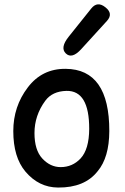

<svg xmlns="http://www.w3.org/2000/svg" viewBox="-20 -823 566 867"><path d="M456.1 -790Q492.7 -761.2 462.9 -728.5L347.2 -601.6Q304.7 -554.7 276.9 -582Q250.5 -607.9 290.5 -657.7L392.1 -784.7Q419.9 -819.3 456.1 -790ZM280.3 -412.6Q216.3 -411.1 184.6 -368.2Q135.7 -301.8 135.7 -222.2Q135.7 -145.5 170.9 -107.4Q207 -68.4 253.9 -68.4Q307.1 -68.4 343.8 -107.4Q382.3 -148.9 382.8 -240.7Q383.3 -414.6 280.3 -412.6ZM276.4 -512.2Q474.1 -510.7 473.6 -231Q473.1 -111.8 420.9 -49.8Q362.3 24.9 242.2 23.9Q155.3 23.4 94.7 -48.3Q40 -113.3 40 -231Q40 -342.3 105.5 -428.2Q169.9 -513.2 276.4 -512.2Z"/></svg>

Font: Comic Relief LRS
Style: Regular
Weight: 400
Designer: Jeff Davis
Foundry: Loudifier
Version: Version 1.0